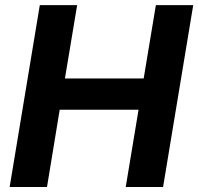

<svg xmlns="http://www.w3.org/2000/svg" viewBox="-20 -748 793 768"><path d="M18.6 0 139.2 -727.5H288.6L239.7 -434.1H554.7L603.5 -727.5H752.9L632.3 0H482.9L534.2 -309.1H218.8L168 0Z"/></svg>

Font: Inter 18pt
Style: Bold Italic
Weight: 700
Italic angle: -9.3988°
Designer: Rasmus Andersson
Foundry: rsms
Version: Version 4.001;git-66647c0bb